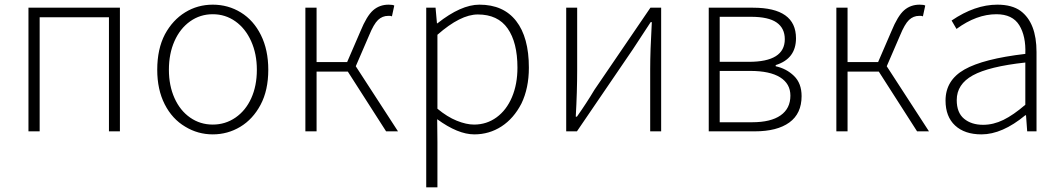

<svg xmlns="http://www.w3.org/2000/svg" viewBox="-20 -563 4551 823"><path d="M102 -530H494V0H447V-489H150V0H102Z M774 -20Q718 -53 686 -116Q654 -179 654 -264Q654 -353 687 -416Q720 -477 773.5 -510Q827 -543 892 -543Q958 -543 1012.5 -509.5Q1067 -476 1098.5 -412.5Q1130 -349 1130 -264Q1130 -176 1097 -114Q1064 -52 1010 -19.5Q956 13 892 13Q828 13 774 -20ZM1081 -264Q1081 -332 1056.5 -386.5Q1032 -441 989 -471.5Q946 -502 892 -502Q838 -502 795 -471.5Q752 -441 728 -387Q704 -333 704 -264Q704 -196 728 -142.5Q752 -89 795 -59Q838 -29 892 -29Q946 -29 989.5 -59Q1033 -89 1057 -142Q1081 -195 1081 -264Z M1289 -530H1337V-297H1468L1525 -429Q1552 -495 1579.5 -519Q1607 -543 1646 -543Q1665 -543 1670 -539L1660 -493Q1654 -495 1653 -495H1644Q1619 -495 1600.5 -477.5Q1582 -460 1562 -411L1505 -279L1686 0H1635L1471 -256H1337V0H1289Z M1807 -530H1847L1853 -463H1855Q1956 -543 2035 -543Q2138 -543 2192.5 -473Q2247 -403 2247 -273Q2247 -185 2215 -119Q2182 -55 2129.5 -21Q2077 13 2013 13Q1943 13 1854 -52L1855 46V240H1807ZM2198 -273Q2198 -381 2156 -441Q2114 -501 2028 -501Q1954 -501 1855 -414V-97Q1897 -62 1938 -45.5Q1979 -29 2012 -29Q2066 -29 2108.5 -60Q2151 -91 2174.5 -146.5Q2198 -202 2198 -273Z M2407 -530H2454V-263Q2454 -170 2448 -63H2453Q2494 -121 2528 -178L2768 -530H2814V0H2767V-267Q2767 -344 2774 -468H2769L2731 -410L2693 -352L2453 0H2407Z M3018 -530H3208Q3392 -530 3392 -399Q3392 -311 3305 -284V-279Q3351 -269 3383.5 -237.5Q3416 -206 3416 -151Q3416 -76 3363.5 -38Q3311 0 3215 0H3018ZM3344 -395Q3344 -442 3309 -466.5Q3274 -491 3199 -491H3065V-298H3190Q3344 -298 3344 -395ZM3368 -153Q3368 -204 3324 -231.5Q3280 -259 3196 -259H3065V-39H3204Q3284 -39 3326 -68.5Q3368 -98 3368 -153Z M3565 -530H3613V-297H3744L3801 -429Q3828 -495 3855.5 -519Q3883 -543 3922 -543Q3941 -543 3946 -539L3936 -493Q3930 -495 3929 -495H3920Q3895 -495 3876.5 -477.5Q3858 -460 3838 -411L3781 -279L3962 0H3911L3747 -256H3613V0H3565Z M4033 -132Q4033 -219 4114 -265Q4195 -311 4375 -332Q4378 -408 4349 -455Q4320 -502 4251 -502Q4166 -502 4080 -439L4059 -475Q4159 -543 4255 -543Q4318 -543 4355 -516Q4423 -465 4423 -340V0H4383L4378 -69H4375Q4276 13 4187 13Q4115 13 4074 -25Q4033 -63 4033 -132ZM4375 -114V-295Q4219 -278 4150 -240Q4081 -202 4081 -134Q4081 -80 4112.5 -54Q4144 -28 4194 -28Q4238 -28 4281 -49Q4324 -70 4375 -114Z"/></svg>

Font: Merged Yaku Han JP ExtraLight
Style: Regular
Weight: 250
Designer: Ryoko NISHIZUKA 西塚涼子 (kana, bopomofo & ideographs); Paul D. Hunt (Latin, Greek & Cyrillic); Sandoll Communications 산돌커뮤니
Foundry: Adobe
Version: Version 2.004